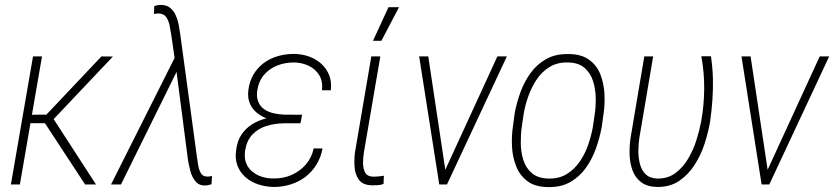

<svg xmlns="http://www.w3.org/2000/svg" viewBox="-20 -761 3440 792"><path d="M153.3 -528.3 62 0H24.9L116.2 -528.3ZM445.8 -527.8 185.5 -252.9H91.8L94.7 -287.6L171.4 -288.1L398.4 -528.3ZM331.1 0 162.1 -257.8 189 -288.6 376 0Z M711.9 -471.7 479 0H438L708 -537.6L734.9 -523.9ZM641.6 -740.7Q665.5 -741.2 680.4 -729.7Q695.3 -718.3 703.9 -700.2Q712.4 -682.1 716.6 -661.4Q720.7 -640.6 723.1 -622.6L792 -116.2Q794.4 -101.6 797.1 -82.3Q799.8 -63 807.9 -47.9Q815.9 -32.7 834.5 -32.7Q839.8 -32.2 844.7 -33.4Q849.6 -34.7 854.5 -35.2L852.5 -1Q846.2 0.5 840.6 2.2Q835 3.9 829.1 3.9Q801.3 5.4 786.4 -12.9Q771.5 -31.2 765.1 -56.2Q758.8 -81.1 755.4 -101.1L706.1 -481.4L687 -613.3Q684.1 -629.9 680.4 -651.4Q676.8 -672.9 666.7 -688.7Q656.7 -704.6 634.3 -705.6Q629.4 -705.6 624.3 -704.8Q619.1 -704.1 615.2 -703.1L616.2 -735.8Q622.1 -737.8 628.4 -739.3Q634.8 -740.7 641.6 -740.7Z M1147.5 -281.2 1223.6 -280.8 1219.2 -252.4H1150.9Q1112.8 -252 1078.6 -241.2Q1044.4 -230.5 1021.2 -206.1Q998 -181.6 991.2 -140.6Q986.8 -110.8 994.9 -89.4Q1002.9 -67.9 1020.3 -53.5Q1037.6 -39.1 1060.8 -31.7Q1084 -24.4 1109.9 -24.9Q1148.4 -24.4 1182.6 -39.3Q1216.8 -54.2 1241.2 -82Q1265.6 -109.9 1273.9 -148.9L1310.5 -148.4Q1303.7 -111.8 1285.4 -82Q1267.1 -52.2 1240.2 -31.7Q1213.4 -11.2 1179.7 -0.5Q1146 10.3 1108.4 10.3Q1074.2 9.3 1044.4 -0.7Q1014.6 -10.7 992.7 -30Q970.7 -49.3 959.7 -77.4Q948.7 -105.5 954.1 -141.6Q958.5 -179.7 976.3 -206.1Q994.1 -232.4 1021 -249Q1047.9 -265.6 1080.6 -273.2Q1113.3 -280.8 1147.5 -281.2ZM1220.7 -258.3H1149.4Q1121.6 -258.8 1094 -267.3Q1066.4 -275.9 1044.7 -291.7Q1022.9 -307.6 1011.7 -331.8Q1000.5 -356 1004.4 -388.7Q1008.8 -425.3 1025.4 -453.4Q1042 -481.4 1067.6 -500.7Q1093.3 -520 1125.5 -529.3Q1157.7 -538.6 1193.8 -538.6Q1226.6 -538.1 1255.4 -527.6Q1284.2 -517.1 1305.7 -497.6Q1327.1 -478 1337.9 -450.7Q1348.6 -423.3 1344.7 -388.7H1308.1Q1312.5 -424.8 1297.1 -450.4Q1281.7 -476.1 1253.7 -489.5Q1225.6 -502.9 1192.4 -503.4Q1156.2 -503.4 1124.3 -491Q1092.3 -478.5 1070.1 -453.4Q1047.9 -428.2 1041.5 -390.1Q1037.1 -362.3 1044.7 -342.8Q1052.2 -323.2 1068.4 -311.5Q1084.5 -299.8 1106.2 -294.4Q1127.9 -289.1 1152.3 -288.1L1226.1 -287.6Z M1511.7 -528.3H1548.8L1481 -131.8Q1478 -112.8 1477.5 -89.8Q1477.1 -66.9 1486.1 -49.6Q1495.1 -32.2 1522 -32.2Q1532.7 -32.2 1543.2 -33.4Q1553.7 -34.7 1563.5 -36.1L1562 -2Q1550.8 2 1539.3 2.7Q1527.8 3.4 1515.6 3.4Q1477.1 2.9 1460.9 -19Q1444.8 -41 1442.6 -72Q1440.4 -103 1444.3 -132.8ZM1518.6 -592.8 1582.5 -731.4H1626L1553.2 -592.8Z M1807.6 -40.5 2031.7 -528.3H2070.8L1823.7 0H1793.5ZM1746.6 -528.3 1820.3 -38.1 1820.8 0H1792L1709 -528.3Z M2095.7 -238.3 2103 -293.5Q2110.8 -335.9 2126.2 -378.9Q2141.6 -421.9 2167.7 -458.5Q2193.8 -495.1 2232.4 -517.1Q2271 -539.1 2325.7 -538.1Q2378.9 -537.6 2410.6 -514.2Q2442.4 -490.7 2456.8 -453.4Q2471.2 -416 2473.4 -373.5Q2475.6 -331.1 2469.7 -292L2461.9 -235.8Q2454.1 -194.3 2439 -150.6Q2423.8 -106.9 2397.9 -70.1Q2372.1 -33.2 2333.7 -10.7Q2295.4 11.7 2240.7 10.7Q2187 10.3 2155.3 -13.9Q2123.5 -38.1 2108.9 -75.7Q2094.2 -113.3 2092 -156.2Q2089.8 -199.2 2095.7 -238.3ZM2140.6 -293.9 2132.3 -237.8Q2127.9 -207 2128.2 -170.7Q2128.4 -134.3 2138.7 -101.3Q2148.9 -68.4 2173.8 -46.9Q2198.7 -25.4 2242.7 -24.4Q2286.1 -23.4 2318.1 -43.2Q2350.1 -63 2371.6 -94.5Q2393.1 -126 2406 -163.3Q2418.9 -200.7 2425.3 -235.8L2433.6 -292.5Q2438 -322.3 2437.3 -358.2Q2436.5 -394 2426.3 -426.5Q2416 -459 2391.6 -480.7Q2367.2 -502.4 2323.2 -503.4Q2278.8 -504.4 2246.8 -484.6Q2214.8 -464.8 2193.6 -432.9Q2172.4 -400.9 2159.4 -364.3Q2146.5 -327.6 2140.6 -293.9Z M2637.7 -528.3H2674.3L2617.2 -191.4Q2613.8 -168.5 2613.3 -140.4Q2612.8 -112.3 2619.4 -85.7Q2626 -59.1 2643.3 -42.2Q2660.6 -25.4 2691.9 -24.4Q2734.9 -23.9 2766.1 -47.1Q2797.4 -70.3 2818.8 -106.7Q2840.3 -143.1 2853 -183.8Q2865.7 -224.6 2872.1 -258.8Q2884.3 -325.7 2884.8 -394.3Q2885.3 -462.9 2873 -528.8H2912.6Q2919.4 -483.9 2920.7 -439Q2921.9 -394 2918.7 -349.1Q2915.5 -304.2 2909.2 -259.3Q2901.9 -216.8 2887 -169.9Q2872.1 -123 2845.9 -82Q2819.8 -41 2782 -15.1Q2744.1 10.7 2690.9 10.3Q2648.9 9.3 2624.3 -9.8Q2599.6 -28.8 2588.9 -58.8Q2578.1 -88.9 2577.1 -124.3Q2576.2 -159.7 2581.1 -192.4Z M3137.2 -40.5 3361.3 -528.3H3400.4L3153.3 0H3123ZM3076.2 -528.3 3149.9 -38.1 3150.4 0H3121.6L3038.6 -528.3Z"/></svg>

Font: Roboto Condensed ExtraLight
Style: Italic
Weight: 250
Italic angle: -12°
Designer: Christian Robertson
Foundry: Google
Version: Version 3.008; 2023